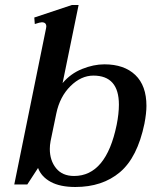

<svg xmlns="http://www.w3.org/2000/svg" viewBox="-20 -737 619 767"><path d="M132 -66 89 0H37L164 -624Q165 -627 165 -631Q165 -648 147 -648Q140 -648 119 -641L117 -667L267 -717H294L230 -405Q262 -443 308 -461.5Q354 -480 397 -480Q476 -480 520.5 -437.5Q565 -395 565 -314Q565 -285 557 -243Q529 -108 459 -49Q389 10 281 10Q220 10 182.5 -10.5Q145 -31 132 -66ZM446 -238Q455 -283 455 -319Q455 -435 353 -435Q304 -435 261.5 -393Q219 -351 205 -284L182 -173Q179 -157 179 -142Q179 -96 204 -65Q229 -34 276 -34Q404 -34 446 -238Z"/></svg>

Font: Taviraj Medium
Style: Italic
Weight: 500
Italic angle: -12°
Designer: Katatrad Team
Foundry: CadsonDemak
Version: Version 1.001